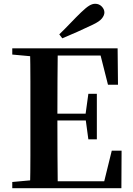

<svg xmlns="http://www.w3.org/2000/svg" viewBox="-20 -997 706 1017"><path d="M294 -815Q325 -845 354 -875.5Q383 -906 410 -932Q436 -957 452.5 -967Q469 -977 484 -977Q505 -977 519 -962.5Q533 -948 533 -931Q533 -916 520 -899.5Q507 -883 471 -866Q431 -847 391 -829Q351 -811 310 -794ZM45 0V-33L198 -47H213V0ZM139 0Q141 -85 141 -171.5Q141 -258 141 -346V-394Q141 -481 141 -567.5Q141 -654 139 -741H286Q285 -656 284.5 -568Q284 -480 284 -387V-359Q284 -263 284.5 -175Q285 -87 286 0ZM213 0V-37H595L524 -4L572 -199H624L623 0ZM213 -359V-395H459V-359ZM448 -259 433 -370V-391L448 -500H493V-259ZM45 -708V-741H213V-694H198ZM552 -548 504 -738 575 -703H213V-741H603L605 -548Z"/></svg>

Font: Noto Serif KR ExtraLight
Style: Bold
Weight: 700
Version: Version 2.002-H1;hotconv 1.1.0;makeotfexe 2.6.0